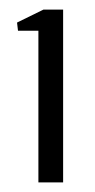

<svg xmlns="http://www.w3.org/2000/svg" viewBox="-20 -820 198 400"><path d="M60 -440V-756H17.5L15.5 -773L70.5 -800H111.5V-440Z"/></svg>

Font: Big Shoulders Text Thin Light
Style: Regular
Weight: 300
Version: Version 2.002